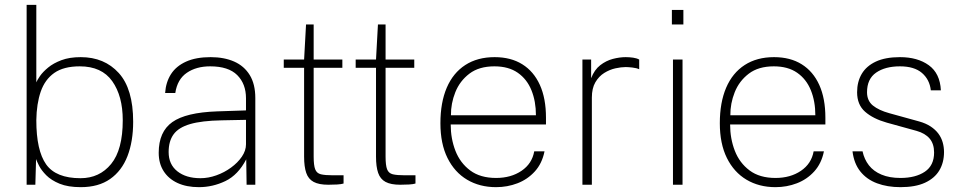

<svg xmlns="http://www.w3.org/2000/svg" viewBox="-20 -763 3970 793"><path d="M313.5 10Q261 10 226.2 -4.2Q191.5 -18.5 171.2 -39Q151 -59.5 141.5 -78.2Q132 -97 129 -106L126 0H90V-743H130V-423Q133.5 -432 145.2 -449Q157 -466 178.8 -484Q200.5 -502 233.8 -514.5Q267 -527 313.5 -527Q411 -527 470.5 -461.5Q530 -396 530 -260Q530 -179 506.5 -118.2Q483 -57.5 435 -23.8Q387 10 313.5 10ZM312.5 -27Q391 -27 439 -85.8Q487 -144.5 487 -266.5Q487 -366.5 443.5 -427.8Q400 -489 309.5 -489Q243 -489 204.2 -461.8Q165.5 -434.5 148.2 -384.5Q131 -334.5 130 -266.5Q130 -141.5 170.5 -84.2Q211 -27 312.5 -27Z M801.5 10Q750.5 10 713.2 -7.2Q676 -24.5 655.8 -56.2Q635.5 -88 635.5 -132Q635.5 -219 691.8 -258.8Q748 -298.5 876.5 -303L996 -307V-357Q996 -416.5 959.8 -452.8Q923.5 -489 848 -489Q790.5 -489 751.5 -462.2Q712.5 -435.5 704 -379H662Q665 -423.5 686.2 -456.8Q707.5 -490 748.5 -508.5Q789.5 -527 850 -527Q905.5 -527 947 -508.8Q988.5 -490.5 1011.5 -453Q1034.5 -415.5 1034.5 -358V0H998.5L997 -105Q963.5 -40.5 911 -15.2Q858.5 10 801.5 10ZM808 -27Q840.5 -27 873.5 -38.8Q906.5 -50.5 934.2 -70.8Q962 -91 979 -116Q996 -141 996 -167V-268L895.5 -266Q813 -264.5 765.2 -250.5Q717.5 -236.5 697 -208.2Q676.5 -180 676.5 -135Q676.5 -84 712.5 -55.5Q748.5 -27 808 -27Z M1336 0Q1297 0 1275.2 -11.8Q1253.5 -23.5 1244.8 -49Q1236 -74.5 1236 -116V-483H1152V-517H1236L1244 -662H1275.5V-517H1394V-483H1275.5V-116Q1275.5 -80 1281.8 -63.8Q1288 -47.5 1305.2 -43.2Q1322.5 -39 1355 -39H1399V-5Q1389.5 -2 1372.2 -1Q1355 0 1336 0Z M1633 0Q1594 0 1572.2 -11.8Q1550.5 -23.5 1541.8 -49Q1533 -74.5 1533 -116V-483H1449V-517H1533L1541 -662H1572.5V-517H1691V-483H1572.5V-116Q1572.5 -80 1578.8 -63.8Q1585 -47.5 1602.2 -43.2Q1619.5 -39 1652 -39H1696V-5Q1686.5 -2 1669.2 -1Q1652 0 1633 0Z M2029 10Q1961 10 1909.2 -20.8Q1857.5 -51.5 1828.2 -110.5Q1799 -169.5 1799 -254Q1799 -339.5 1825.2 -400.8Q1851.5 -462 1901.8 -494.5Q1952 -527 2023 -527Q2090 -527 2137.2 -497.5Q2184.5 -468 2209.8 -412.2Q2235 -356.5 2235 -277V-249H1841.5Q1841.5 -190.5 1861 -140.2Q1880.5 -90 1922 -59Q1963.5 -28 2029 -28Q2090.5 -28 2134 -57.5Q2177.5 -87 2186.5 -138H2229Q2219 -88 2189 -55Q2159 -22 2117.2 -6Q2075.5 10 2029 10ZM1842.5 -287H2193.5Q2193.5 -344.5 2175 -390.2Q2156.5 -436 2118.5 -462.5Q2080.5 -489 2022 -489Q1958.5 -489 1918.8 -458.8Q1879 -428.5 1860.5 -382Q1842 -335.5 1842.5 -287Z M2385.5 0V-517H2421.5V-440Q2435 -475 2459.2 -493.8Q2483.5 -512.5 2511.5 -519.8Q2539.5 -527 2564 -527Q2579.5 -527 2595 -524.8Q2610.5 -522.5 2620 -517V-477Q2609.5 -482 2592.2 -484Q2575 -486 2564 -486Q2545.5 -486 2521.8 -480.8Q2498 -475.5 2475.8 -461.8Q2453.5 -448 2439 -423.2Q2424.5 -398.5 2424.5 -360V0Z M2759.5 0V-517H2799V0ZM2755 -662V-722H2802.5V-662Z M3183 10Q3115 10 3063.2 -20.8Q3011.5 -51.5 2982.2 -110.5Q2953 -169.5 2953 -254Q2953 -339.5 2979.2 -400.8Q3005.5 -462 3055.8 -494.5Q3106 -527 3177 -527Q3244 -527 3291.2 -497.5Q3338.5 -468 3363.8 -412.2Q3389 -356.5 3389 -277V-249H2995.5Q2995.5 -190.5 3015 -140.2Q3034.5 -90 3076 -59Q3117.5 -28 3183 -28Q3244.5 -28 3288 -57.5Q3331.5 -87 3340.5 -138H3383Q3373 -88 3343 -55Q3313 -22 3271.2 -6Q3229.5 10 3183 10ZM2996.5 -287H3347.5Q3347.5 -344.5 3329 -390.2Q3310.5 -436 3272.5 -462.5Q3234.5 -489 3176 -489Q3112.5 -489 3072.8 -458.8Q3033 -428.5 3014.5 -382Q2996 -335.5 2996.5 -287Z M3699 10Q3645 10 3602.2 -6Q3559.5 -22 3533.2 -55Q3507 -88 3501 -138H3542.5Q3549.5 -105 3568.8 -80.2Q3588 -55.5 3620.8 -41.8Q3653.5 -28 3699 -28Q3761.5 -28 3799.8 -53.8Q3838 -79.5 3838 -133Q3838 -169 3819.5 -190.8Q3801 -212.5 3765.5 -222.5L3642.5 -256.5Q3586 -272.5 3553 -301.5Q3520 -330.5 3520 -382Q3520 -425.5 3539.2 -458Q3558.5 -490.5 3597.8 -508.8Q3637 -527 3697 -527Q3770 -527 3816.2 -493.5Q3862.5 -460 3866 -390H3824.5Q3819.5 -434.5 3787.8 -461.8Q3756 -489 3697 -489Q3636 -489 3598.5 -463Q3561 -437 3561 -382Q3561 -347 3585.2 -327.2Q3609.5 -307.5 3653 -295.5L3776 -261.5Q3804.5 -253.5 3824 -240.5Q3843.5 -227.5 3855.8 -211Q3868 -194.5 3873.5 -175Q3879 -155.5 3879 -135Q3879 -91.5 3859.5 -59Q3840 -26.5 3800.2 -8.2Q3760.5 10 3699 10Z"/></svg>

Font: Public Sans Thin Thin
Style: Regular
Weight: 250
Version: Version 2.001